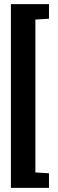

<svg xmlns="http://www.w3.org/2000/svg" viewBox="-20 -763 284 933"><path d="M33 150V-743H218V-672L152 -668V75L218 79V150Z"/></svg>

Font: Saira Ultra Condensed ExtraBold
Style: Regular
Weight: 800
Width: 1
Designer: Hector Gatti with collaboration of the Omnibus-Type team
Foundry: Omnibus-Type
Version: Version 1.001; ttfautohint (v1.8)